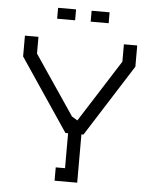

<svg xmlns="http://www.w3.org/2000/svg" viewBox="-58 -899 751 947"><g transform="rotate(5 318.0 -425.5)"><path d="M306 -323 334 -306 530 -614V-700H596V-595L370 -239H360V0H248V-66H294V-239H281L40 -597V-700H107V-617ZM191 -851H280V-797H191ZM357 -797V-851H446V-797Z"/></g></svg>

Font: Turret Road Medium
Style: Regular
Weight: 500
Designer: Noponies
Foundry: Noponies
Version: Version 1.001; ttfautohint (v1.8)